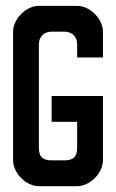

<svg xmlns="http://www.w3.org/2000/svg" viewBox="-20 -639 398 659"><path d="M24.9 -530.3V-88.6C24.9 -44.9 69.3 0 113.4 0H244.8C288.9 0 333.3 -44.9 333.3 -88.6V-309.5H157.2V-220.9H244.8V-132.3C244.8 -101.9 233 -88.6 201 -88.6H157.2C125.2 -88.6 113.4 -101.9 113.4 -132.3V-486.6C113.4 -512.8 130.9 -530.3 157.2 -530.3H201C227.3 -530.3 244.8 -512.8 244.8 -486.6V-441.8H333.3V-530.3C333.3 -574 288.9 -618.9 244.8 -618.9H113.4C69.3 -618.9 24.9 -574 24.9 -530.3Z"/></svg>

Font: Ulica
Style: Regular
Weight: 400
Version: Version